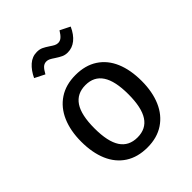

<svg xmlns="http://www.w3.org/2000/svg" viewBox="-224 -922 1063 1063"><g transform="rotate(-45 307.5 -391.0)"><path d="M545.1 -270.8Q545.1 -186.2 517.7 -122.3Q490.3 -58.5 436.7 -22.8Q383.1 12.8 307.7 12.8Q231.3 12.8 177.9 -21.8Q124.6 -56.4 97.4 -120Q70.3 -183.6 70.3 -269.7Q70.3 -354.4 97.9 -418.2Q125.6 -482.1 179.2 -517.7Q232.8 -553.3 308.7 -553.3Q385.1 -553.3 438.2 -518.7Q491.3 -484.1 518.2 -420.8Q545.1 -357.4 545.1 -270.8ZM174.4 -269.7Q174.4 -166.2 207.4 -115.9Q240.5 -65.6 307.7 -65.6Q374.9 -65.6 407.9 -116.2Q441 -166.7 441 -270.8Q441 -374.4 407.9 -424.6Q374.9 -474.9 308.7 -474.9Q241.5 -474.9 207.9 -424.6Q174.4 -374.4 174.4 -269.7ZM295.4 -699.5Q280.5 -709.7 270 -715.1Q259.5 -720.5 248.2 -720.5Q231.3 -720.5 219.2 -709.2Q207.2 -697.9 193.8 -673.3L134.9 -703.1Q154.4 -744.6 182.8 -769.7Q211.3 -794.9 248.2 -794.9Q269.2 -794.9 284.6 -787.7Q300 -780.5 320.5 -766.7Q335.4 -756.4 345.6 -751.3Q355.9 -746.2 367.2 -746.2Q382.1 -746.2 394.6 -756.7Q407.2 -767.2 421.5 -790.8L480 -761.5Q460 -717.4 431.3 -694.4Q402.6 -671.3 367.2 -671.3Q347.2 -671.3 331.8 -678.5Q316.4 -685.6 295.4 -699.5Z"/></g></svg>

Font: Fira Code Fixed Retina
Style: Regular
Weight: 450
Monospace: yes
Designer: Carrois Corporate, Edenspiekermann AG, Nikita Prokopov
Foundry: Carrois Corporate, Edenspiekermann AG, Nikita Prokopov
Version: Version 5.002